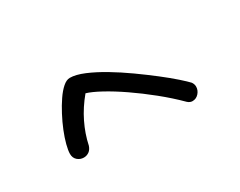

<svg xmlns="http://www.w3.org/2000/svg" viewBox="-50 -625 906 724"><g transform="rotate(-30 402.5 -263.0)"><path d="M207 -159.2Q202.1 -144.5 191.9 -137.2Q181.6 -129.9 168.9 -129.9Q153.3 -129.9 141.6 -140.1Q129.9 -150.4 129.9 -168Q129.9 -182.6 136.2 -207Q142.6 -231.4 153.8 -259.3Q165 -287.1 179.7 -314.9Q194.3 -342.8 210 -365.7Q225.6 -388.7 241.7 -402.8Q257.8 -417 272.5 -417Q297.9 -417 334 -401.9Q370.1 -386.7 410.2 -362.8Q450.2 -338.9 490.7 -310.1Q531.2 -281.2 566.4 -253.9Q601.6 -226.6 627 -204.1Q652.3 -181.6 662.1 -170.9Q668.9 -161.1 668.9 -150.4Q668.9 -134.8 657.7 -122.1Q646.5 -109.4 629.9 -109.4Q619.1 -109.4 609.4 -118.2Q571.3 -156.2 525.9 -192.9Q480.5 -229.5 437 -259.3Q393.6 -289.1 356 -309.6Q318.4 -330.1 294.9 -336.9Q260.7 -295.9 238.8 -251Q216.8 -206.1 207 -159.2Z"/></g></svg>

Font: Gamja Flower
Style: Regular
Weight: 400
Designer: YoonDesign Inc.
Foundry: YoonDesign Inc.
Version: Version 3.00;build 20171102